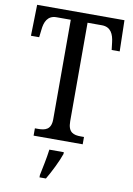

<svg xmlns="http://www.w3.org/2000/svg" viewBox="-100 -776 731 1059"><g transform="rotate(10 265.0 -246.5)"><path d="M126 0H401V-41H383C343 -41 311 -50 311 -113V-665H391C442 -665 458 -626 463 -582L468 -540H513L509 -714H20L16 -540H62L67 -582C71 -626 87 -665 137 -665H217V-108C217 -49 183 -41 144 -41H126ZM198 208V221H234C259 179 292 113 306 71V61H225C219 110 207 163 198 208Z"/></g></svg>

Font: Noto Serif Lao Condensed
Style: Regular
Weight: 400
Width: 3
Designer: Monotype Design Team
Foundry: Monotype Imaging Inc.
Version: Version 2.003